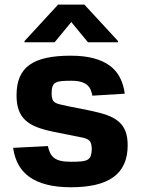

<svg xmlns="http://www.w3.org/2000/svg" viewBox="-20 -791 602 822"><path d="M36.2 -158 185 -165.8Q188.6 -149.1 194.4 -136.5Q200.3 -123.9 211.1 -115.4Q221.9 -106.9 239.5 -102.6Q257.1 -98.4 284.1 -98.4Q310.7 -98.4 327.8 -100Q344.8 -101.6 354.8 -107.2Q364.7 -112.9 368.6 -123.9Q372.5 -134.9 372.9 -153.8Q372.5 -170.8 368.3 -180Q364 -189.3 355.5 -194.2Q346.9 -199.2 333.8 -201.9Q320.7 -204.5 302.9 -208.1L208.5 -226.9Q168.7 -235.1 138.8 -246.4Q109 -257.8 89.5 -275.6Q70 -293.3 60.4 -319.4Q50.8 -345.5 50.8 -382.8Q50.8 -429 64.6 -461.3Q78.5 -493.6 107.2 -513.8Q136 -534.1 179.5 -543.3Q223 -552.6 282 -552.6Q340.2 -552.6 381.9 -541.2Q423.7 -529.8 451.3 -508.9Q479 -487.9 494.1 -457.7Q509.2 -427.6 514.2 -389.9L375.7 -381.4Q372.9 -394.5 368.3 -406.2Q363.6 -418 353.7 -426.7Q343.8 -435.4 327.2 -440.3Q310.7 -445.3 284.4 -445.3Q260.3 -445.3 244.1 -443.9Q228 -442.5 218.4 -437.1Q208.8 -431.8 204.9 -421Q201 -410.2 201 -391.3Q201 -375 204.5 -365.8Q208.1 -356.5 216.4 -351.6Q224.8 -346.6 237.9 -343.8Q251.1 -340.9 270.2 -336.6L369 -316.8Q408.7 -308.6 438.2 -298.1Q467.7 -287.6 487.4 -271Q507.1 -254.3 516.9 -229.8Q526.6 -205.3 526.6 -169Q526.6 -122.2 511 -88.1Q495.4 -54 464.7 -32.1Q433.9 -10.3 388.7 0.2Q343.4 10.7 283.7 10.7Q223 10.7 178.6 -1.1Q134.2 -12.8 104.4 -34.6Q74.6 -56.5 58.1 -87.7Q41.5 -119 36.2 -158ZM84.9 -610.1V-615.1L228.7 -771.3H341.3L485.4 -615.1V-610.1H356.5L285.2 -696.7L213.8 -610.1Z"/></svg>

Font: Cannonade
Style: Bold
Weight: 700
Designer: Rasmus Andersson
Foundry: rsms
Version: Version 3.012;git-f93a4a705